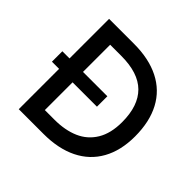

<svg xmlns="http://www.w3.org/2000/svg" viewBox="-170 -864 1037 1037"><g transform="rotate(45 348.5 -345.0)"><path d="M103.5 -308.1H48.8V-387.7H103.5V-689.9H293.5Q407.7 -689.9 488 -649.4Q568.4 -608.9 610.1 -530.5Q651.9 -452.1 651.9 -339.8Q651.9 -232.4 609.4 -156Q566.9 -79.6 486.3 -39.8Q405.8 0 292.5 0H103.5ZM280.3 -96.2Q360.8 -96.2 420.7 -122.3Q480.5 -148.4 514.2 -204.1Q547.9 -259.8 547.9 -345.2Q547.9 -469.7 484.6 -532.5Q421.4 -595.2 291.5 -595.2H206.5V-387.7H392.6V-308.1H206.5V-96.2Z"/></g></svg>

Font: Acari Sans SemiBold
Style: Regular
Weight: 600
Designer: Alfredo Marco Pradil and Stefan Peev
Foundry: Hanken Design Co.
Version: Version 1.045;January 11, 2019;FontCreator 11.5.0.2425 64-bi